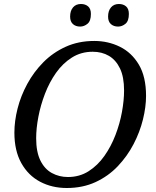

<svg xmlns="http://www.w3.org/2000/svg" viewBox="-20 -930 782 961"><path d="M314 11Q240 11 180.5 -20.5Q121 -52 86.5 -114Q52 -176 52 -266Q52 -324 68 -387Q84 -450 116.5 -510Q149 -570 197 -618.5Q245 -667 309 -696Q373 -725 452 -725Q521 -725 580 -696Q639 -667 675 -606.5Q711 -546 711 -450Q711 -395 695.5 -332Q680 -269 648.5 -208.5Q617 -148 569.5 -98Q522 -48 458 -18.5Q394 11 314 11ZM320 -44Q378 -44 423.5 -73Q469 -102 502.5 -149.5Q536 -197 558 -254.5Q580 -312 590.5 -370Q601 -428 601 -477Q601 -545 580.5 -587.5Q560 -630 525 -650.5Q490 -671 444 -671Q386 -671 340 -642Q294 -613 260.5 -565.5Q227 -518 205 -460.5Q183 -403 172 -345Q161 -287 161 -238Q161 -170 182 -127Q203 -84 239.5 -64Q276 -44 320 -44ZM571 -797Q549 -797 535 -809.5Q521 -822 521 -847Q521 -876 535.5 -893Q550 -910 575 -910Q597 -910 611 -898Q625 -886 625 -860Q625 -825 608 -811Q591 -797 571 -797ZM381 -797Q359 -797 345 -809.5Q331 -822 331 -847Q331 -876 345.5 -893Q360 -910 385 -910Q407 -910 421 -898Q435 -886 435 -860Q435 -825 418 -811Q401 -797 381 -797Z"/></svg>

Font: Noto Serif
Style: Italic
Weight: 400
Italic angle: -12°
Designer: Monotype Design Team
Foundry: Monotype Imaging Inc.
Version: Version 2.013